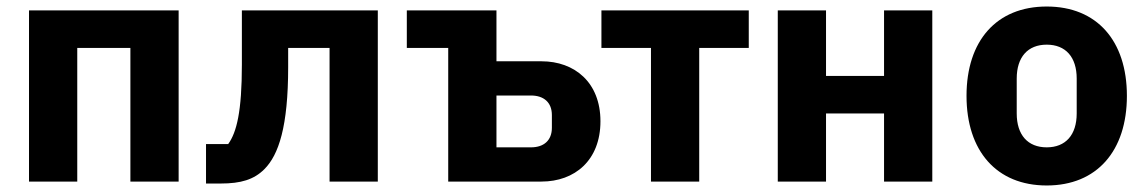

<svg xmlns="http://www.w3.org/2000/svg" viewBox="-20 -557 3513 589"><path d="M69 0H217V-410H380V0H528V-525H69Z M612 6H657C719 6 759 -6 791 -38C835 -82 864 -169 864 -351V-410H991V0H1139V-525H722V-359C722 -215 706 -151 680 -115H612Z M1355 0H1641C1743 0 1822 -65 1822 -185C1822 -304 1743 -369 1641 -369H1503V-525H1228V-410H1355ZM1503 -105V-264H1609C1648 -264 1673 -243 1673 -204V-165C1673 -126 1648 -105 1609 -105Z M1977 0H2125V-410H2277V-525H1825V-410H1977Z M2366 0H2514V-209H2692V0H2840V-525H2692V-324H2514V-525H2366Z M3191 12C3345 12 3437 -94 3437 -263C3437 -432 3345 -537 3191 -537C3037 -537 2945 -432 2945 -263C2945 -94 3037 12 3191 12ZM3191 -105C3133 -105 3099 -143 3099 -209V-316C3099 -382 3133 -420 3191 -420C3249 -420 3283 -382 3283 -316V-209C3283 -143 3249 -105 3191 -105Z"/></svg>

Font: LVC Sans
Style: Bold
Weight: 700
Designer: Mike Abbink, Paul van der Laan, Pieter van Rosmalen
Foundry: Bold Monday
Version: Version 3.0